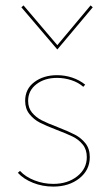

<svg xmlns="http://www.w3.org/2000/svg" viewBox="-20 -687 402 710"><path d="M59 -660 67 -667 192 -520 315 -667 323 -660 192 -504ZM46 -48 54 -55Q74 -33 107.5 -20Q141 -7 177 -7Q230 -7 265.5 -35Q301 -63 301 -106Q301 -134 286 -152.5Q271 -171 248.5 -182Q226 -193 189 -207Q150 -222 127.5 -233.5Q105 -245 89 -265Q73 -285 73 -314Q73 -358 107 -383.5Q141 -409 191 -409Q220 -409 247 -400Q274 -391 295 -374L288 -366Q270 -382 244 -390.5Q218 -399 191 -399Q145 -399 114.5 -375.5Q84 -352 84 -314Q84 -288 98.5 -270.5Q113 -253 134.5 -242Q156 -231 193 -217Q234 -201 257 -189Q280 -177 296 -157Q312 -137 312 -106Q312 -58 273.5 -27.5Q235 3 177 3Q137 3 102 -11Q67 -25 46 -48Z"/></svg>

Font: Ysabeau Infant Hairline
Style: Regular
Weight: 100
Designer: Christian Thalmann (Catharsis Fonts)
Version: Version 0.003